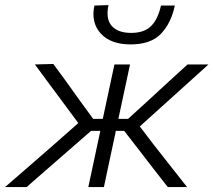

<svg xmlns="http://www.w3.org/2000/svg" viewBox="-52 -756 862 776"><path d="M-31.5 0Q19 -43.5 68.8 -87Q118.5 -130.5 168 -173.5L264.5 -258.5L216 -324Q184 -367 152.8 -409.2Q121.5 -451.5 89 -495.5L163.5 -497.5Q190 -462 216.2 -425.5Q242.5 -389 268.5 -352.5L324.5 -275.5H363.5V-276Q376.5 -336 387.5 -388Q398.5 -440 410.5 -495.5H473.5Q461.5 -440 450.5 -388Q439.5 -336 426.5 -276V-275.5H465.5L550 -352.5Q589 -388.5 628.2 -424.5Q667.5 -460.5 706 -495.5H790.5Q742.5 -452 694.8 -409Q647 -366 600 -323.5L513 -245L567.5 -173.5Q601.5 -130.5 635.5 -87Q669.5 -43.5 704 0H626Q598 -35.5 571.2 -70.2Q544.5 -105 517 -140.5L450 -227H416L413 -211Q400.5 -154 390 -104Q379.5 -54 368 0H305Q316.5 -54 327.2 -104Q338 -154 350 -211L353.5 -227H316L215.5 -139.5Q175.5 -104.5 135.5 -69.8Q95.5 -35 55.5 0ZM476 -576.5Q395 -576.5 355 -620.8Q315 -665 329.5 -733.5L386.5 -735.5Q374.5 -679 399.8 -651Q425 -623 478 -623Q531 -623 558.8 -650.8Q586.5 -678.5 598.5 -733.5H654.5Q640 -663.5 599 -620Q558 -576.5 476 -576.5Z"/></svg>

Font: Commissioner Light
Style: Italic
Weight: 300
Italic angle: -12°
Designer: Kostas Bartsokas
Foundry: Kostas Bartsokas
Version: Version 1.000; ttfautohint (v1.8.3)